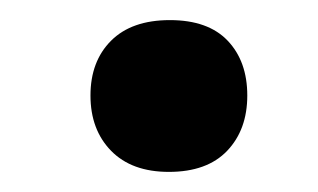

<svg xmlns="http://www.w3.org/2000/svg" viewBox="-20 -507 316 191"><path d="M148 -336Q111 -336 90.5 -357Q70 -378 70 -412Q70 -446 90.5 -466.5Q111 -487 149 -487Q187 -487 206.5 -466.5Q226 -446 226 -412Q226 -378 206 -357Q186 -336 148 -336Z"/></svg>

Font: STIX Two Text
Style: Bold
Weight: 700
Designer: Ross Mills, John Hudson & Paul Hanslow, Tiro Typeworks Ltd; with prior portions MicroPress Inc., and Coen Hoffman.
Foundry: Tiro Typeworks Ltd
Version: Version 2.13 b171